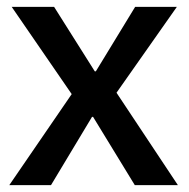

<svg xmlns="http://www.w3.org/2000/svg" viewBox="-20 -509 548 557"><path d="M258 -302 372 -489H493L318 -240L496 28H371L250 -170H247L128 28H7L188 -236L14 -489H137L255 -302Z"/></svg>

Font: Gmarket Sans TTF Medium
Style: Regular
Weight: 500
Designer: Creative Director : Sungho Lee; Art Director : Kiwoong Choi; Project Manager : Sori Yang, Jongwook Yoon; Font Designer :
Foundry: Sandoll Inc.
Version: Version 1.000;hotconv 1.0.109;makeotfexe 2.5.65596